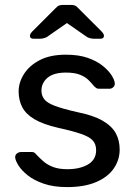

<svg xmlns="http://www.w3.org/2000/svg" viewBox="-20 -753 550 783"><path d="M254 10Q198 10 158 -4Q118 -18 93 -38Q68 -58 55.5 -78Q43 -98 42 -110Q41 -121 49 -127Q57 -133 65 -133H110Q115 -133 118.5 -131.5Q122 -130 128 -123Q141 -109 157 -95Q173 -81 196.5 -72Q220 -63 255 -63Q306 -63 339 -82.5Q372 -102 372 -140Q372 -165 358.5 -180Q345 -195 310.5 -207Q276 -219 216 -232Q156 -246 121 -266.5Q86 -287 71 -315.5Q56 -344 56 -380Q56 -417 78 -451.5Q100 -486 142.5 -508Q185 -530 249 -530Q301 -530 338 -517Q375 -504 399 -484.5Q423 -465 435 -446Q447 -427 448 -414Q449 -404 442 -397.5Q435 -391 426 -391H384Q377 -391 372.5 -394Q368 -397 364 -401Q354 -414 340.5 -427Q327 -440 305.5 -448.5Q284 -457 249 -457Q199 -457 174 -436Q149 -415 149 -383Q149 -364 160 -349Q171 -334 202 -322Q233 -310 294 -296Q360 -283 398 -261Q436 -239 452 -210Q468 -181 468 -143Q468 -101 444 -66Q420 -31 372 -10.5Q324 10 254 10ZM117 -595Q102 -595 102 -607Q102 -615 113 -626L205 -718Q215 -729 222.5 -731Q230 -733 238 -733H268Q277 -733 284 -731Q291 -729 301 -718L393 -626Q404 -615 404 -607Q404 -595 389 -595H363Q356 -595 348 -597Q340 -599 335 -602L253 -659L171 -602Q166 -599 158 -597Q150 -595 143 -595Z"/></svg>

Font: DVN-Rubik
Style: Regular
Weight: 400
Designer: Hubert and Fischer
Foundry: Hubert & Fischer
Version: Version 2.102